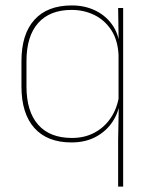

<svg xmlns="http://www.w3.org/2000/svg" viewBox="-20 -515 554 707"><path d="M243 9.5Q154 9.5 106.5 -43.8Q59 -97 59 -197V-289.5Q59 -389.5 106.8 -442.2Q154.5 -495 244.5 -495Q294.5 -495 334.5 -474.5Q374.5 -454 397.8 -417Q421 -380 421.5 -330H427.5L416.5 -313.5Q413.5 -368.5 389.2 -405Q365 -441.5 327 -460Q289 -478.5 243.5 -478.5Q163.5 -478.5 120.5 -430.2Q77.5 -382 77.5 -289.5V-197Q77.5 -104.5 120.5 -55.8Q163.5 -7 245 -7Q291.5 -7 328 -26.5Q364.5 -46 388 -81Q411.5 -116 418.5 -162.5L427.5 -144H422Q417.5 -101.5 394.5 -66.8Q371.5 -32 333 -11.2Q294.5 9.5 243 9.5ZM415 172V0L417.5 -133L416.5 -138V-346.5L417 -356L415 -485.5H433.5V172Z"/></svg>

Font: Anek Telugu Medium Thin
Style: Regular
Weight: 250
Version: Version 1.003